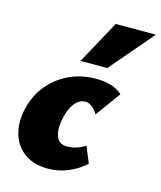

<svg xmlns="http://www.w3.org/2000/svg" viewBox="-110 -791 744 887"><g transform="rotate(15 262.5 -347.5)"><path d="M203 16Q136 16 92.5 -14.5Q49 -45 32 -96.5Q15 -148 27 -212Q41 -283 81.5 -334.5Q122 -386 181.5 -414.5Q241 -443 312 -443Q354 -443 385 -433Q416 -423 438 -403L351 -283Q341 -300 325.5 -314Q310 -328 291 -328Q270 -328 253.5 -314Q237 -300 225.5 -276Q214 -252 208 -221Q198 -172 210.5 -139Q223 -106 260 -106Q286 -106 308 -113.5Q330 -121 348 -133L380 -55Q347 -24 300.5 -4Q254 16 203 16ZM220 -504 333 -711H525L348 -504Z"/></g></svg>

Font: Ysabeau Office Black
Style: Italic
Weight: 900
Italic angle: -12°
Designer: Christian Thalmann (Catharsis Fonts)
Version: Version 2.001;gftools[0.9.30]; featfreeze: tnum,lnum,ss02